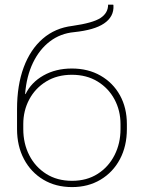

<svg xmlns="http://www.w3.org/2000/svg" viewBox="-20 -778 605 809"><path d="M283.7 10.3Q214.8 10.3 162.6 -21Q110.4 -52.2 81.1 -107.4Q51.8 -162.6 51.8 -234.4V-318.4Q51.8 -418.5 79.8 -494.1Q107.9 -569.8 160.2 -615Q212.4 -660.2 285.2 -668.9Q371.1 -681.2 403.3 -702.1Q435.5 -723.1 435.5 -758.3H457L458 -755.4Q459.5 -731 449.2 -711.9Q439 -692.9 418.2 -679Q397.5 -665 366 -656Q334.5 -647 292.5 -642.6Q234.4 -637.2 190.2 -603.5Q146 -569.8 118.9 -513.4Q91.8 -457 85.9 -383.3L87.4 -380.9Q111.3 -430.7 163.1 -460Q214.8 -489.3 282.7 -489.3Q351.6 -489.3 403.8 -459.2Q456.1 -429.2 485.4 -376.5Q514.6 -323.7 514.6 -254.9V-234.4Q514.6 -162.6 485.4 -107.4Q456.1 -52.2 403.8 -21Q351.6 10.3 283.7 10.3ZM283.7 -16.1Q345.7 -16.1 391.6 -45.4Q437.5 -74.7 462.6 -124.3Q487.8 -173.8 487.8 -234.4V-254.9Q487.8 -312 462.4 -359.4Q437 -406.7 390.9 -434.8Q344.7 -462.9 282.7 -462.9Q220.7 -462.9 174.6 -434.6Q128.4 -406.2 103.3 -359.1Q78.1 -312 78.1 -254.9V-234.4Q78.1 -173.3 103.3 -124Q128.4 -74.7 174.6 -45.4Q220.7 -16.1 283.7 -16.1Z"/></svg>

Font: Roboto Slab LO Thin
Style: Regular
Weight: 250
Designer: Google
Version: Version 2.00;September 28, 2018;FontCreator 11.5.0.2427 64-b